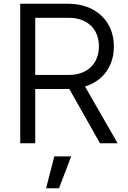

<svg xmlns="http://www.w3.org/2000/svg" viewBox="-20 -765 681 1025"><path d="M88 0H168V-290H350L514 0H608L434 -303C529 -333 588 -411 588 -517C588 -653 490 -745 344 -745H88ZM168 -365V-670H348C444 -670 508 -612 508 -518C508 -423 444 -365 348 -365ZM226 240H295L360 70H270Z"/></svg>

Font: Mluvka
Style: Regular
Weight: 400
Designer: Modified by Jiří Krblich, Original typeface by Gumpita Rahayu
Foundry: Gumpita Rahayu & Jiří Krblich
Version: Version 2.000;Glyphs 3.1.1 (3134)